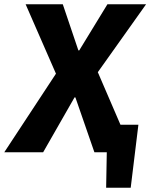

<svg xmlns="http://www.w3.org/2000/svg" viewBox="-62 -713 704 899"><path d="M58 -693H232L305 -477H309L441 -693H622L396 -375L502 -129H586L550 166H435L438 0H380L291 -257H287L140 0H-42L200 -368Z"/></svg>

Font: Szlgxwxxxixliatcpuztgldltzi
Style: Regular
Weight: 700
Italic angle: -8°
Designer: Carrois Corporate & Edenspiekermann
Foundry: Carrois Corporate GbR & Edenspiekermann AG
Version: Version 2.001